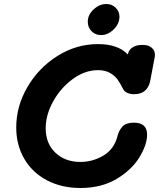

<svg xmlns="http://www.w3.org/2000/svg" viewBox="-20 -934 793 958"><path d="M753 -661Q753 -653 752 -649L730 -533Q717 -464 649 -464Q631 -464 616.5 -470Q602 -476 596 -487Q579 -520 566 -538Q553 -556 529 -570Q505 -584 469 -584Q404 -584 343.5 -540Q283 -496 245.5 -428.5Q208 -361 208 -294Q208 -218 256.5 -172Q305 -126 381 -126Q442 -126 495.5 -157.5Q549 -189 566 -254Q573 -283 591 -302.5Q609 -322 648 -322Q714 -322 714 -262Q714 -212 675.5 -149Q637 -86 561.5 -41Q486 4 381 4Q288 4 215 -34Q142 -72 101.5 -141Q61 -210 61 -298Q61 -404 117 -500Q173 -596 267 -655Q361 -714 469 -714Q569 -714 618 -662L619 -666Q623 -686 642 -698Q661 -710 691 -710Q721 -710 737 -696Q753 -682 753 -661ZM418 -826Q418 -860 447 -887Q476 -914 511 -914Q538 -914 557 -895.5Q576 -877 576 -851Q576 -816 547.5 -787.5Q519 -759 484 -759Q456 -759 437 -778Q418 -797 418 -826Z"/></svg>

Font: Mali
Style: Bold Italic
Weight: 700
Italic angle: -10°
Version: Version 1.000; ttfautohint (v1.6)